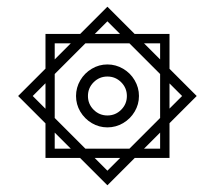

<svg xmlns="http://www.w3.org/2000/svg" viewBox="-20 -561 640 572"><path d="M218.5 -90.5H115.5V-193.5L34 -275L115.5 -356.5V-460H219L300 -541L381 -460H485V-356L566 -275L485 -194V-90.5H381.5L300 -9ZM338 -90.5H262L300 -52.5ZM191 -118 143 -166V-118ZM206.5 -275Q206.5 -300 219.2 -321.8Q232 -343.5 253.5 -356.2Q275 -369 300 -369Q325 -369 346.8 -356.2Q368.5 -343.5 381.2 -321.8Q394 -300 394 -275Q394 -250 381.2 -228.5Q368.5 -207 346.8 -194.2Q325 -181.5 300 -181.5Q275 -181.5 253.5 -194.2Q232 -207 219.2 -228.5Q206.5 -250 206.5 -275ZM358 -275Q358 -299 341 -316Q324 -333 300 -333Q276 -333 259 -316Q242 -299 242 -275Q242 -251 259 -234Q276 -217 300 -217Q324 -217 341 -234Q358 -251 358 -275ZM115.5 -237V-313L77.5 -275ZM234.5 -118H365.5L457 -209.5V-340.5L365.5 -432H234.5L143 -340.5V-209.5ZM191 -432H143V-384ZM337.5 -460 300 -497.5 262.5 -460ZM457 -118V-166L409 -118ZM457 -384V-432H409ZM522.5 -275 485 -312.5V-237.5Z"/></svg>

Font: JuliaMono MediumItalic
Style: Regular
Weight: 500
Italic angle: -9°
Monospace: yes
Designer: cormullion
Foundry: corm
Version: Version 0.049; ttfautohint (v1.8.4)